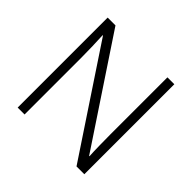

<svg xmlns="http://www.w3.org/2000/svg" viewBox="-174 -895 1077 1077"><g transform="rotate(45 364.5 -357.0)"><path d="M628.9 -713.9H574.2V-261.2C574.2 -233.4 574.7 -203.1 575.2 -171.4C575.7 -139.2 576.7 -112.8 578.1 -91.8H575.2L162.1 -713.9H100.1V0H154.8V-451.2C154.8 -513.7 152.3 -571.8 149.9 -624H152.8L566.9 0H628.9Z"/></g></svg>

Font: Noto Reveo Sans
Style: Regular
Weight: 300
Designer: Monotype Design Team
Foundry: Monotype Imaging Inc.
Version: Version 2.007